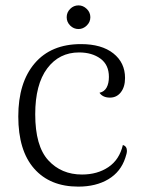

<svg xmlns="http://www.w3.org/2000/svg" viewBox="-20 -681 543 714"><path d="M48 -248Q48 -374 109 -445.5Q170 -517 281 -517Q358 -517 401.5 -482.5Q445 -448 445 -391Q445 -358 429.5 -338Q414 -318 389 -318Q362 -318 350 -336Q368 -340 376.5 -355.5Q385 -371 385 -395Q385 -440 353.5 -463Q322 -486 274 -486Q200 -486 155.5 -426.5Q111 -367 111 -256Q111 -138 159.5 -85Q208 -32 285 -32Q342 -32 383 -59.5Q424 -87 437 -142Q452 -137 452 -120Q452 -111 446 -94Q429 -42 383 -14.5Q337 13 271 13Q166 13 107 -54Q48 -121 48 -248ZM228 -617Q228 -635 241 -648Q254 -661 272 -661Q289 -661 302.5 -648Q316 -635 316 -617Q316 -599 302.5 -586Q289 -573 272 -573Q254 -573 241 -586Q228 -599 228 -617Z"/></svg>

Font: Arima Madurai Light
Style: Regular
Weight: 300
Designer: Joana Correia and Natanael Gama
Foundry: NDISCOVER
Version: Version 1.019